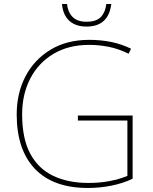

<svg xmlns="http://www.w3.org/2000/svg" viewBox="-20 -924 760 954"><path d="M367 -350H639V-36Q591 -13 533.5 -1.5Q476 10 417 10Q244 10 153.5 -85Q63 -180 63 -355Q63 -461 106.5 -544.5Q150 -628 231 -677Q312 -726 424 -726Q481 -726 532.5 -715.5Q584 -705 631 -682L619 -657Q568 -682 519.5 -691.5Q471 -701 423 -701Q320 -701 245 -656Q170 -611 130 -533Q90 -455 90 -356Q90 -235 130.5 -160Q171 -85 245 -50Q319 -15 419 -15Q477 -15 525.5 -24.5Q574 -34 613 -50V-325H367ZM533 -904Q519 -792 410 -792Q356 -792 324.5 -820.5Q293 -849 288 -904H313Q317 -864 340.5 -840Q364 -816 410 -816Q459 -816 481.5 -840Q504 -864 508 -904Z"/></svg>

Font: Noto Sans Oriya Thin
Style: Regular
Weight: 100
Designer: Amélie Bonet and Sol Matas
Foundry: Google LLC
Version: Version 2.006; ttfautohint (v1.8.4.7-5d5b)